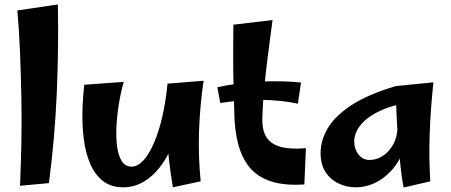

<svg xmlns="http://www.w3.org/2000/svg" viewBox="-20 -828 2026 863"><path d="M200 -5 70 7Q74 -86 76 -186.5Q78 -287 76 -389.5Q74 -492 70 -591.5Q66 -691 58 -781L240 -808Q244 -620 235.5 -416.5Q227 -213 200 -5Z M535 14Q478 14 441.5 -15.5Q405 -45 384.5 -94Q364 -143 356.5 -203.5Q349 -264 350.5 -327Q352 -390 359 -447L536 -460Q523 -414 514.5 -362Q506 -310 503.5 -260Q501 -210 506.5 -169Q512 -128 527.5 -103.5Q543 -79 572 -79Q598 -79 623.5 -106Q649 -133 671 -183Q693 -233 709 -301.5Q725 -370 733 -452L782 -304Q780 -259 767 -214Q754 -169 732 -128Q710 -87 680 -55Q650 -23 613.5 -4.5Q577 14 535 14ZM757 14Q746 -53 739.5 -110.5Q733 -168 730.5 -221.5Q728 -275 729 -331.5Q730 -388 733 -452L895 -465Q878 -346 874.5 -235Q871 -124 882 -13Z M1348 1Q1258 7 1197.5 -13Q1137 -33 1102 -75.5Q1067 -118 1050.5 -181Q1034 -244 1033 -324Q1031 -390 1029.5 -456Q1028 -522 1028 -587.5Q1028 -653 1029 -717L1205 -738Q1194 -654 1184 -577.5Q1174 -501 1167.5 -431Q1161 -361 1159 -296Q1158 -241 1178.5 -210Q1199 -179 1243 -167.5Q1287 -156 1355 -162ZM1319 -362Q1239 -379 1148.5 -379Q1058 -379 970 -365L957 -436Q1050 -456 1149.5 -461Q1249 -466 1333 -457Z M1580 14Q1538 14 1501.5 -3.5Q1465 -21 1443 -55Q1421 -89 1421 -140Q1421 -197 1453.5 -252Q1486 -307 1560 -355.5Q1634 -404 1759 -441L1802 -365Q1732 -351 1686.5 -329Q1641 -307 1616 -282.5Q1591 -258 1581.5 -235Q1572 -212 1572 -194Q1572 -159 1591 -134Q1610 -109 1642 -109Q1672 -109 1700.5 -127Q1729 -145 1748.5 -181Q1768 -217 1767 -271L1826 -309Q1820 -220 1796.5 -158.5Q1773 -97 1737 -59Q1701 -21 1660.5 -3.5Q1620 14 1580 14ZM1794 15Q1786 -26 1780 -82.5Q1774 -139 1769.5 -198Q1765 -257 1762.5 -310Q1760 -363 1759 -398.5Q1758 -434 1759 -441L1928 -458Q1914 -323 1911 -216Q1908 -109 1914 -13Z"/></svg>

Font: Marhey Medium
Style: Regular
Weight: 500
Designer: Nur Syamsi & Bustanul Arifin
Foundry: Namelatype
Version: Version 1.000